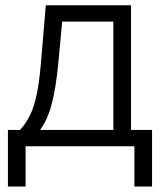

<svg xmlns="http://www.w3.org/2000/svg" viewBox="-20 -550 618 722"><path d="M9.8 -61.5H55.7Q78.6 -86.9 93.8 -118.7Q108.9 -150.4 118.4 -196.5Q127.9 -242.7 133.8 -311.5L152.3 -530.3H472.7V-61.5H551.8V151.4H485.4V0H76.2V151.4H9.8ZM406.2 -61.5V-468.8H213.9L199.2 -311.5Q190.4 -220.7 175 -160.9Q159.7 -101.1 130.9 -61.5Z"/></svg>

Font: Pretendard Std Light
Style: Regular
Weight: 300
Designer: Base glyphs from Inter by Rasmus Andersson; Hangeul glyphs from Noto Sans CJK(Source Han Sans) by Jang Soo-young and Kan
Foundry: Kil Hyung-jin
Version: Version 1.309